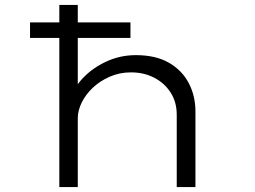

<svg xmlns="http://www.w3.org/2000/svg" viewBox="-20 -760 1036 780"><path d="M102 -606V-669H510V-606ZM221 0V-740H296V-368L266 -358Q279 -403 317.5 -443.5Q356 -484 412 -510Q468 -536 532 -536Q613 -536 666.5 -505Q720 -474 747 -422Q774 -370 774 -307V0H698V-294Q698 -345 673.5 -383.5Q649 -422 607 -444Q565 -466 512 -466Q466 -466 426 -448.5Q386 -431 357 -403.5Q328 -376 312 -343.5Q296 -311 296 -280V0H259Q239 0 229.5 0Q220 0 221 0Z"/></svg>

Font: Lexend Zetta Light
Style: Regular
Weight: 300
Designer: Bonnie Shaver-Troup, Thomas Jockin
Foundry: Lexend
Version: Version 1.007